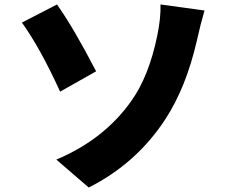

<svg xmlns="http://www.w3.org/2000/svg" viewBox="-20 -785 1040 859"><path d="M232 -71Q446 -161 568 -334Q646 -444 683 -623Q700 -703 698 -765L895 -738Q878 -681 860 -600Q812 -393 720 -252Q591 -54 377 54ZM235 -765Q310 -659 410 -466L249 -375Q160 -570 78 -684Z"/></svg>

Font: KaiGen Gothic KR Heavy
Style: Heavy
Weight: 900
Designer: Ryoko NISHIZUKA  (kana & ideographs); Paul D. Hunt (Latin, Greek & Cyrillic); Wenlong ZHANG  (bopomofo); Sandoll Communi
Foundry: Adobe Systems Incorporated
Version: Version 1.002 March 28, 2018